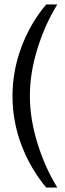

<svg xmlns="http://www.w3.org/2000/svg" viewBox="-20 -696 291 861"><path d="M114 -266Q114 -163 148 -53.5Q182 56 237 145H187Q115 58 75.5 -47.5Q36 -153 36 -265Q36 -377 75.5 -483.5Q115 -590 187 -676H237Q182 -587 148 -478Q114 -369 114 -266Z"/></svg>

Font: Pragati Narrow
Style: Regular
Weight: 400
Designer: Hector Gatti, Marcela Romero, Pablo Cosgaya and Nicolas Silva
Foundry: Omnibus-Type
Version: Version 1.010; ttfautohint (v1.3)